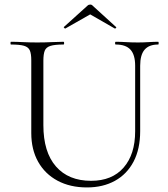

<svg xmlns="http://www.w3.org/2000/svg" viewBox="-20 -808 737 841"><path d="M572 -520Q572 -568 551.5 -590.5Q531 -613 487 -613Q484 -613 484 -619Q484 -625 487 -625Q509 -625 532.5 -623.5Q556 -622 584 -622Q607 -622 630.5 -623.5Q654 -625 673 -625Q675 -625 675 -619Q675 -613 673 -613Q633 -613 613.5 -590.5Q594 -568 594 -520V-234Q594 -155 565 -100Q536 -45 483.5 -16Q431 13 361 13Q287 13 232 -16.5Q177 -46 147 -99.5Q117 -153 117 -225V-544Q117 -573 110.5 -587.5Q104 -602 85 -607.5Q66 -613 28 -613Q26 -613 26 -619Q26 -625 28 -625Q52 -625 81 -623.5Q110 -622 143 -622Q177 -622 206.5 -623.5Q236 -625 258 -625Q261 -625 261 -619Q261 -613 258 -613Q220 -613 201 -607Q182 -601 176 -586Q170 -571 170 -542V-260Q170 -142 225 -79Q280 -16 379 -16Q471 -16 521.5 -74Q572 -132 572 -233ZM260 -690 363 -783Q368 -788 375 -788Q382 -788 386 -783L488 -690Q491 -689 488 -685.5Q485 -682 483 -683L375 -745L266 -683Q265 -682 261.5 -685.5Q258 -689 260 -690Z"/></svg>

Font: Cormorant Garamond Light Light
Style: Regular
Weight: 300
Version: Version 4.001